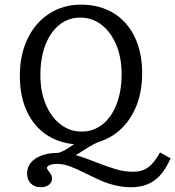

<svg xmlns="http://www.w3.org/2000/svg" viewBox="-20 -602 744 815"><path d="M64.2 -281Q64.2 -369.5 97.2 -438Q130.3 -506.5 189.6 -544.4Q248.8 -582.3 324.2 -582.3Q401.7 -582.3 460.3 -547.3Q518.8 -512.4 551.1 -446.6Q583.4 -380.7 583.4 -290Q583.4 -201.4 550.3 -133Q517.3 -64.5 458 -26.6Q398.7 11.3 323.4 11.3Q245.8 11.3 187.3 -23.6Q128.8 -58.5 96.5 -124.4Q64.2 -190.2 64.2 -281ZM496.2 -287Q496.2 -358.8 472.8 -413.3Q449.4 -467.7 409.8 -497.6Q370.2 -527.4 321.2 -527.4Q270.6 -527.4 232.2 -496.8Q193.7 -466.2 172.5 -410.7Q151.4 -355.1 151.4 -284Q151.4 -212.2 174.8 -157.7Q198.1 -103.2 237.8 -73.4Q277.4 -43.5 326.4 -43.5Q376.9 -43.5 415.4 -74.1Q453.9 -104.7 475 -160.3Q496.2 -215.9 496.2 -287ZM95 134.4Q95 108.5 110.3 89.4Q125.5 70.3 154 59Q182.4 47.7 221 47Q261.7 45.5 298.6 55.6Q335.5 65.7 389.5 87.4Q441.2 107.6 475.2 117.3Q509.3 127.1 546 127.1Q582.9 127.1 609.6 107.8Q636.3 88.5 659 45L704.1 70Q676.5 133.8 636.3 163.3Q596.1 192.7 536.8 192.7Q501.6 192.7 468.8 184.7Q436.1 176.7 409.4 165.1Q382.7 153.5 347.5 135.8Q303.3 113.9 276.2 103.8Q249.1 93.7 221.4 93.7Q203.5 93.7 191.5 98.5Q179.4 103.3 179.4 110.7Q179.4 113.8 181.8 117.5Q184.1 121.1 187.1 125.1Q194 133.8 197.4 140.6Q200.9 147.4 200.9 156.1Q200.9 172.3 187.4 182.5Q174 192.7 152.8 192.7Q126.8 192.7 110.9 176.9Q95 161.1 95 134.4ZM302.4 4.2Q333.4 -18.1 355.9 -30.5Q378.4 -42.8 409.4 -48.4L410.2 -3.9Q390.4 3.3 375.5 11.4Q360.6 19.4 336.9 34.5Q327.8 40.9 317.1 47.3Q306.4 53.7 294.8 60.1L218.2 49.6Q240.2 44.1 258.7 33.3Q277.1 22.5 302.4 4.2Z"/></svg>

Font: Playfair Micro SmCond SmLight
Style: Regular
Weight: 360
Width: 4
Designer: Claus Eggers Sørensen
Foundry: Claus Eggers Sørensen
Version: Version 2.100;Glyphs 3.2 (3219)